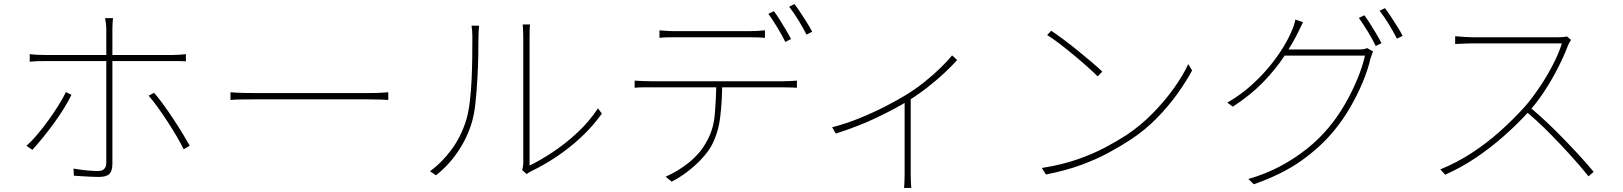

<svg xmlns="http://www.w3.org/2000/svg" viewBox="-20 -856 7970 943"><path d="M535 -767Q534 -760 533.5 -750.5Q533 -741 532.5 -731Q532 -721 532 -712Q532 -689 532 -656.5Q532 -624 532 -593.5Q532 -563 532 -543Q532 -523 532 -483Q532 -443 532 -392.5Q532 -342 532 -289Q532 -236 532 -187.5Q532 -139 532 -103Q532 -67 532 -52Q532 -17 517.5 -2Q503 13 465 13Q450 13 427 12Q404 11 381.5 9.5Q359 8 343 7L341 -28Q375 -22 407.5 -19Q440 -16 461 -16Q482 -16 492 -26.5Q502 -37 502 -57Q502 -75 502 -114Q502 -153 502 -203.5Q502 -254 502 -308.5Q502 -363 502 -412Q502 -461 502 -496Q502 -531 502 -543Q502 -560 502 -591.5Q502 -623 502 -656.5Q502 -690 502 -712Q502 -725 500 -741.5Q498 -758 496 -767ZM126 -590Q146 -588 160.5 -587Q175 -586 199 -586Q211 -586 248.5 -586Q286 -586 340 -586Q394 -586 455.5 -586Q517 -586 578.5 -586Q640 -586 693 -586Q746 -586 782 -586Q818 -586 828 -586Q842 -586 859 -587Q876 -588 893 -590V-555Q877 -556 861 -556Q845 -556 829 -556Q819 -556 783 -556Q747 -556 694 -556Q641 -556 579.5 -556Q518 -556 456.5 -556Q395 -556 341 -556Q287 -556 249.5 -556Q212 -556 200 -556Q177 -556 161 -555.5Q145 -555 126 -553ZM331 -390Q316 -359 293 -322Q270 -285 242.5 -247.5Q215 -210 188 -177Q161 -144 139 -120L110 -140Q135 -162 163 -195Q191 -228 218 -265.5Q245 -303 267.5 -339Q290 -375 304 -404ZM737 -400Q758 -376 782 -343Q806 -310 830.5 -273Q855 -236 876 -201.5Q897 -167 912 -140L882 -123Q869 -150 848.5 -185Q828 -220 804 -257Q780 -294 755.5 -328Q731 -362 710 -386Z M1112 -403Q1124 -402 1140 -401Q1156 -400 1178 -399.5Q1200 -399 1230 -399Q1236 -399 1266.5 -399Q1297 -399 1343 -399Q1389 -399 1443.5 -399Q1498 -399 1553.5 -399Q1609 -399 1658 -399Q1707 -399 1741.5 -399Q1776 -399 1789 -399Q1829 -399 1851.5 -400.5Q1874 -402 1887 -403V-365Q1874 -366 1849.5 -367Q1825 -368 1790 -368Q1777 -368 1742 -368Q1707 -368 1658.5 -368Q1610 -368 1554.5 -368Q1499 -368 1444.5 -368Q1390 -368 1344 -368Q1298 -368 1267.5 -368Q1237 -368 1230 -368Q1190 -368 1160.5 -367.5Q1131 -367 1112 -365Z M2545 -20Q2547 -29 2548.5 -39Q2550 -49 2550 -59Q2550 -67 2550 -102Q2550 -137 2550 -189.5Q2550 -242 2550 -303Q2550 -364 2550 -425.5Q2550 -487 2550 -539.5Q2550 -592 2550 -628Q2550 -664 2550 -674Q2550 -697 2549 -711.5Q2548 -726 2547 -736H2583Q2582 -726 2581.5 -711.5Q2581 -697 2581 -674Q2581 -664 2581 -625.5Q2581 -587 2581 -530Q2581 -473 2581 -407Q2581 -341 2581 -277Q2581 -213 2581 -160Q2581 -107 2581 -75Q2581 -43 2581 -43Q2633 -68 2695 -109Q2757 -150 2816 -205Q2875 -260 2917 -324L2936 -298Q2891 -235 2834 -182Q2777 -129 2715 -87.5Q2653 -46 2593 -17Q2584 -13 2577.5 -8.5Q2571 -4 2567 -1ZM2092 -15Q2152 -59 2198.5 -122.5Q2245 -186 2270 -267Q2281 -304 2287.5 -357.5Q2294 -411 2296.5 -470Q2299 -529 2299.5 -583.5Q2300 -638 2300 -677Q2300 -691 2299 -704Q2298 -717 2296 -730H2333Q2332 -721 2331.5 -712Q2331 -703 2330.5 -694.5Q2330 -686 2330 -677Q2330 -638 2329 -582.5Q2328 -527 2324.5 -465.5Q2321 -404 2315 -349Q2309 -294 2298 -257Q2276 -181 2229.5 -112Q2183 -43 2121 5Z M3219 -707Q3238 -706 3254 -704.5Q3270 -703 3293 -703Q3309 -703 3345.5 -703Q3382 -703 3429 -703Q3476 -703 3522.5 -703Q3569 -703 3605.5 -703Q3642 -703 3658 -703Q3675 -703 3697 -704Q3719 -705 3737 -707V-670Q3718 -672 3696.5 -672.5Q3675 -673 3658 -673Q3642 -673 3605.5 -673Q3569 -673 3522.5 -673Q3476 -673 3429.5 -673Q3383 -673 3346.5 -673Q3310 -673 3295 -673Q3271 -673 3253 -672.5Q3235 -672 3219 -670ZM3097 -460Q3116 -459 3134 -458Q3152 -457 3175 -457Q3186 -457 3224.5 -457Q3263 -457 3319 -457Q3375 -457 3439.5 -457Q3504 -457 3568.5 -457Q3633 -457 3688.5 -457Q3744 -457 3781.5 -457Q3819 -457 3829 -457Q3845 -457 3861.5 -458Q3878 -459 3894 -460V-425Q3880 -426 3862.5 -426.5Q3845 -427 3829 -427Q3819 -427 3781.5 -427Q3744 -427 3688.5 -427Q3633 -427 3568.5 -427Q3504 -427 3439.5 -427Q3375 -427 3319 -427Q3263 -427 3224.5 -427Q3186 -427 3175 -427Q3152 -427 3134.5 -427Q3117 -427 3097 -425ZM3527 -449Q3527 -359 3517 -279Q3507 -199 3472 -136Q3453 -104 3423 -72.5Q3393 -41 3356.5 -13Q3320 15 3279 36L3249 12Q3312 -16 3364 -58Q3416 -100 3445 -151Q3483 -213 3490 -288.5Q3497 -364 3498 -449ZM3781 -801Q3794 -784 3809 -760Q3824 -736 3839 -711Q3854 -686 3865 -664L3837 -650Q3823 -680 3798.5 -720Q3774 -760 3754 -788ZM3882 -836Q3896 -818 3912 -793.5Q3928 -769 3943.5 -744.5Q3959 -720 3969 -700L3941 -686Q3924 -720 3901 -757.5Q3878 -795 3856 -823Z M4067 -231Q4134 -248 4201.5 -275.5Q4269 -303 4328.5 -333.5Q4388 -364 4430 -390Q4476 -418 4518 -451.5Q4560 -485 4595.5 -519Q4631 -553 4656 -584L4681 -561Q4654 -531 4616.5 -496Q4579 -461 4534 -426Q4489 -391 4439 -360Q4410 -342 4372.5 -322Q4335 -302 4290.5 -280.5Q4246 -259 4194 -238.5Q4142 -218 4085 -200ZM4423 -378 4453 -393V1Q4453 13 4453.5 26.5Q4454 40 4454.5 50.5Q4455 61 4456 67H4420Q4421 61 4421.5 50.5Q4422 40 4422.5 26.5Q4423 13 4423 1Z M5143 -705Q5170 -687 5205 -661Q5240 -635 5276 -605.5Q5312 -576 5343.5 -549.5Q5375 -523 5394 -504L5371 -481Q5353 -499 5323 -526Q5293 -553 5257.5 -582.5Q5222 -612 5187 -639Q5152 -666 5123 -684ZM5097 -31Q5193 -46 5269.5 -72.5Q5346 -99 5406.5 -131Q5467 -163 5513 -193Q5582 -239 5641 -299Q5700 -359 5745 -422Q5790 -485 5816 -541L5835 -510Q5805 -454 5761 -393Q5717 -332 5660.5 -274.5Q5604 -217 5533 -170Q5484 -138 5424 -105.5Q5364 -73 5289 -45.5Q5214 -18 5117 1Z M6681 -781Q6694 -764 6709 -740Q6724 -716 6739 -691Q6754 -666 6765 -644L6737 -630Q6723 -660 6698.5 -700Q6674 -740 6654 -768ZM6782 -816Q6796 -798 6812 -773.5Q6828 -749 6843.5 -724.5Q6859 -700 6869 -680L6841 -666Q6824 -700 6801 -737.5Q6778 -775 6756 -803ZM6724 -603Q6720 -596 6716.5 -584.5Q6713 -573 6711 -568Q6698 -512 6672 -450Q6646 -388 6610.5 -327Q6575 -266 6531 -213Q6466 -134 6372 -67Q6278 0 6138 49L6111 23Q6193 0 6265 -38Q6337 -76 6398.5 -125Q6460 -174 6507 -231Q6551 -284 6586 -345Q6621 -406 6646.5 -467.5Q6672 -529 6684 -583H6280L6298 -613Q6309 -613 6345 -613Q6381 -613 6428.5 -613Q6476 -613 6523.5 -613Q6571 -613 6606 -613Q6641 -613 6650 -613Q6667 -613 6677 -614.5Q6687 -616 6694 -620ZM6380 -747Q6373 -734 6366 -719Q6359 -704 6353 -692Q6328 -642 6287.5 -580Q6247 -518 6185.5 -454Q6124 -390 6035 -332L6008 -352Q6072 -389 6124 -435.5Q6176 -482 6216 -531Q6256 -580 6283.5 -625.5Q6311 -671 6325 -706Q6329 -714 6334.5 -730.5Q6340 -747 6342 -760Z M7696 -660Q7693 -656 7688.5 -648Q7684 -640 7682 -635Q7663 -584 7632 -523Q7601 -462 7563 -404.5Q7525 -347 7485 -304Q7430 -244 7366 -187.5Q7302 -131 7230.5 -82.5Q7159 -34 7078 2L7054 -24Q7135 -57 7208 -104.5Q7281 -152 7346.5 -210.5Q7412 -269 7468 -331Q7503 -371 7540 -425.5Q7577 -480 7607 -538Q7637 -596 7651 -643Q7644 -643 7610.5 -643Q7577 -643 7529.5 -643Q7482 -643 7429.5 -643Q7377 -643 7329.5 -643Q7282 -643 7250 -643Q7218 -643 7211 -643Q7196 -643 7176.5 -642Q7157 -641 7142 -640.5Q7127 -640 7127 -640V-678Q7127 -678 7141.5 -677Q7156 -676 7175.5 -674.5Q7195 -673 7211 -673Q7218 -673 7248.5 -673Q7279 -673 7324 -673Q7369 -673 7418.5 -673Q7468 -673 7513.5 -673Q7559 -673 7590.5 -673Q7622 -673 7630 -673Q7646 -673 7657 -674Q7668 -675 7676 -677ZM7498 -326Q7541 -290 7584 -249Q7627 -208 7668 -165.5Q7709 -123 7744.5 -84Q7780 -45 7807 -12L7782 10Q7747 -34 7696.5 -90Q7646 -146 7589.5 -203Q7533 -260 7478 -306Z"/></svg>

Font: Noto Sans HK Thin
Style: Regular
Weight: 100
Designer: Ryoko NISHIZUKA 西塚涼子 (kana, bopomofo & ideographs); Paul D. Hunt (Latin, Greek & Cyrillic); Sandoll Communications 산돌커뮤니
Foundry: Adobe
Version: Version 2.004-H2;hotconv 1.0.118;makeotfexe 2.5.65603